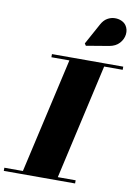

<svg xmlns="http://www.w3.org/2000/svg" viewBox="-153 -1099 821 1167"><g transform="rotate(10 257.5 -515.5)"><path d="M65 0 235.5 -750H450L280.5 0ZM-45 0V-19.5H395V0ZM120 -730.5V-750H560V-730.5ZM314 -835.5 305.5 -848.5 376.5 -978Q391.5 -1005.5 413 -1018Q434.5 -1030.5 457.5 -1031.2Q480.5 -1032 499.8 -1023.5Q519 -1015 529 -1000.5Q545.5 -976.5 542 -946Q538.5 -915.5 516.2 -890.8Q494 -866 454 -859Z"/></g></svg>

Font: Bodoni Moda Black
Style: Italic
Weight: 900
Italic angle: -13°
Version: Version 2.005